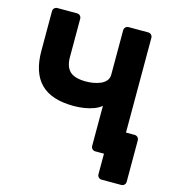

<svg xmlns="http://www.w3.org/2000/svg" viewBox="-121 -803 956 1045"><g transform="rotate(15 357.0 -280.0)"><path d="M547 140Q537 140 530 133Q523 126 523 115V0H491L450 -142H657Q668 -142 675 -135Q682 -128 682 -117V115Q682 126 675 133Q668 140 657 140ZM474 0Q464 0 457 -7Q450 -14 450 -25V-250Q434 -236 409 -226.5Q384 -217 354.5 -212.5Q325 -208 296 -208Q170 -208 109.5 -269Q49 -330 49 -453V-675Q49 -686 56 -693Q63 -700 73 -700H183Q194 -700 201 -693Q208 -686 208 -675V-460Q208 -406 235 -380Q262 -354 327 -354Q346 -354 367 -357.5Q388 -361 407 -369Q426 -377 438 -391Q450 -405 450 -426V-675Q450 -686 457 -693Q464 -700 474 -700H584Q595 -700 602 -693Q609 -686 609 -675V-25Q609 -14 602 -7Q595 0 584 0Z"/></g></svg>

Font: Rubik SemiBold
Style: Regular
Weight: 600
Designer: Hubert and Fischer
Foundry: Hubert and Fischer
Version: Version 2.300;gftools[0.9.30]